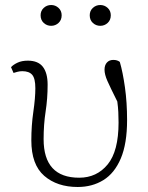

<svg xmlns="http://www.w3.org/2000/svg" viewBox="-20 -733 592 766"><path d="M290 13Q208 13 156.5 -31.5Q105 -76 105 -173Q105 -232 113 -287Q121 -342 121 -381Q121 -420 108.5 -434.5Q96 -449 69 -449Q59 -449 49.5 -446.5Q40 -444 34 -442L24 -465Q33 -475 50 -483Q67 -491 91 -491Q132 -491 151 -466.5Q170 -442 170 -395Q170 -340 162 -288Q154 -236 154 -178Q154 -24 296 -24Q366 -24 409.5 -77Q453 -130 453 -244Q453 -266 452 -286Q451 -306 448 -328Q420 -384 408.5 -410Q397 -436 397 -455Q397 -473 406.5 -483.5Q416 -494 432 -494Q448 -494 458 -486Q470 -445 478.5 -384.5Q487 -324 487 -254Q487 -160 462 -101Q437 -42 392.5 -14.5Q348 13 290 13ZM184 -630Q167 -630 154.5 -641.5Q142 -653 142 -672Q142 -690 154.5 -701.5Q167 -713 184 -713Q201 -713 213.5 -701.5Q226 -690 226 -672Q226 -653 213.5 -641.5Q201 -630 184 -630ZM380 -630Q363 -630 350.5 -641.5Q338 -653 338 -672Q338 -690 350.5 -701.5Q363 -713 380 -713Q397 -713 409.5 -701.5Q422 -690 422 -672Q422 -653 409.5 -641.5Q397 -630 380 -630Z"/></svg>

Font: Source Serif 4 SmText Light
Style: Regular
Weight: 300
Designer: Frank Grießhammer
Foundry: Adobe
Version: Version 4.005;hotconv 1.1.0;makeotfexe 2.6.0